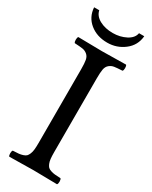

<svg xmlns="http://www.w3.org/2000/svg" viewBox="-209 -853 715 902"><g transform="rotate(30 148.5 -401.5)"><path d="M285.2 -805.2Q280.8 -753.9 240.7 -722.9Q200.7 -691.9 148.9 -691.9Q92.8 -691.9 54.7 -722.9Q16.6 -753.9 13.2 -805.2H41Q46.9 -776.9 77.1 -760.5Q107.4 -744.1 148.9 -744.1Q188 -744.1 220 -760.7Q252 -777.3 256.8 -805.2ZM190.9 -122.1Q190.9 -100.6 192.4 -86.7Q193.8 -72.8 198.2 -62.3Q202.6 -51.8 208 -46.4Q213.4 -41 224.6 -37.4Q235.8 -33.7 246.8 -32.7Q257.8 -31.7 277.8 -30.8Q282.2 -26.4 282.2 -14.4Q282.2 -2.4 277.8 2Q178.2 0 148.9 0Q116.7 0 19 2Q14.6 -2.4 14.6 -14.4Q14.6 -26.4 19 -30.8Q39.1 -31.7 50 -32.7Q61 -33.7 72.3 -37.4Q83.5 -41 88.9 -46.4Q94.2 -51.8 98.6 -62.3Q103 -72.8 104.5 -86.7Q106 -100.6 106 -122.1V-522.9Q106 -554.7 102.8 -571.8Q99.6 -588.9 88.1 -598.4Q76.7 -607.9 62.7 -610.1Q48.8 -612.3 19 -613.8Q14.6 -618.2 14.6 -630.4Q14.6 -642.6 19 -647Q118.7 -645 147.9 -645Q180.2 -645 277.8 -647Q282.2 -642.6 282.2 -630.4Q282.2 -618.2 277.8 -613.8Q248 -612.3 234.1 -610.1Q220.2 -607.9 208.7 -598.4Q197.3 -588.9 194.1 -571.8Q190.9 -554.7 190.9 -522.9Z"/></g></svg>

Font: Linux Libertine G
Style: Regular
Weight: 400
Designer: Philipp H. Poll
Foundry: Philipp H. Poll
Version: Version 4.7.5